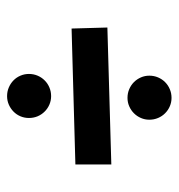

<svg xmlns="http://www.w3.org/2000/svg" viewBox="-1 -605 507 545"><g transform="rotate(90 252.5 -332.5)"><path d="M446.8 -293 61 -282.2 58.1 -383.8 446.8 -395ZM314.9 -161.1Q314.9 -148.4 310.1 -137Q305.2 -125.5 296.6 -117.2Q288.1 -108.9 276.9 -104Q265.6 -99.1 252.9 -99.1Q239.7 -99.1 228.3 -104Q216.8 -108.9 208.3 -117.2Q199.7 -125.5 194.8 -137Q189.9 -148.4 189.9 -161.1Q189.9 -174.3 194.8 -185.8Q199.7 -197.3 208.3 -205.8Q216.8 -214.4 228.3 -219.2Q239.7 -224.1 252.9 -224.1Q265.6 -224.1 276.9 -219.2Q288.1 -214.4 296.6 -205.8Q305.2 -197.3 310.1 -185.8Q314.9 -174.3 314.9 -161.1ZM319.8 -502.9Q319.8 -490.2 314.9 -479Q310.1 -467.8 301.5 -459.2Q293 -450.7 281.7 -445.8Q270.5 -440.9 257.8 -440.9Q244.6 -440.9 233.2 -445.8Q221.7 -450.7 213.1 -459.2Q204.6 -467.8 199.7 -479Q194.8 -490.2 194.8 -502.9Q194.8 -516.1 199.7 -527.6Q204.6 -539.1 213.1 -547.6Q221.7 -556.2 233.2 -561Q244.6 -565.9 257.8 -565.9Q270.5 -565.9 281.7 -561Q293 -556.2 301.5 -547.6Q310.1 -539.1 314.9 -527.6Q319.8 -516.1 319.8 -502.9Z"/></g></svg>

Font: McLaren
Style: Regular
Weight: 400
Designer: Astigmatic (AOETI)
Foundry: Astigmatic (AOETI)
Version: Version 1.000